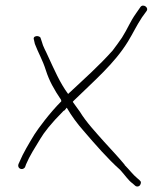

<svg xmlns="http://www.w3.org/2000/svg" viewBox="-20 -643 589 699"><path d="M47 -45C42 -29 62 -21 71 -34L75 -45C87 -74 108 -107 127 -138C140 -160 165 -193 211 -239L214 -241H215C218 -244 220 -248 223 -251C241 -220 261 -193 284 -167C326 -118 373 -64 417 -25C434 -7 447 14 463 25L472 33C474 35 476 36 480 36C488 36 493 29 493 21C493 18 491 16 488 13L480 6C464 -7 451 -25 434 -42V-43C412 -70 388 -95 359 -127C329 -161 294 -198 271 -236L245 -272L247 -275C326 -352 396 -411 446 -492C466 -525 476 -548 497 -580L513 -602C524 -616 500 -631 491 -617L475 -594C453 -563 445 -539 424 -506C414 -491 402 -475 390 -459C339 -402 289 -358 228 -301C198 -341 176 -393 155 -438C147 -457 137 -472 132 -492L128 -504C126 -515 96 -515 104 -497V-496L107 -483C120 -449 135 -425 147 -387C159 -349 177 -317 202 -280C202 -280 203 -278 203 -276V-274C161 -232 119 -175 105 -153C85 -120 64 -85 52 -56ZM107 -483V-484ZM132 -491V-492ZM240 -223V-224ZM513 -602Z"/></svg>

Font: Stray Cat
Style: LtExt
Weight: 300
Version: Version 1.0